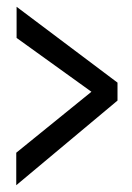

<svg xmlns="http://www.w3.org/2000/svg" viewBox="-20 -591 390 567"><path d="M28 -44V-140L250 -320L29 -479V-571L327 -347V-294Z"/></svg>

Font: Inconsolata ExtraCondensed SemiBold
Style: Regular
Weight: 600
Width: 2
Monospace: yes
Designer: Raph Levien, Cyreal, Brenton Simpson
Foundry: Raph Levien, Cyreal, Google
Version: Version 3.001; ttfautohint (v1.8.2.53-6de2)